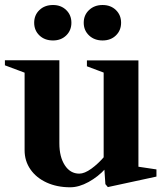

<svg xmlns="http://www.w3.org/2000/svg" viewBox="-34 -746 663 782"><path d="M66.2 -134V-458.4L74.2 -447L-14 -480V-500.6H207.8V-162Q207.8 -107 230 -72.9Q252.2 -38.8 289 -38.8Q310.2 -38.8 338.1 -58.9Q366 -79 392.4 -110L388.2 -97V-458.4L396.2 -447.4L320 -476V-500H529.8V-59L521.4 -68.2L603.2 -56V-26.8L405.2 16L395.2 4L390.6 -63.4L395.2 -58.8Q366 -26.4 326.8 -4.8Q287.6 16.8 252 16.8Q198.2 16.8 156 -2.5Q113.8 -21.8 90 -56.1Q66.2 -90.4 66.2 -134ZM307 -653.4Q307 -684.6 328.7 -705.1Q350.4 -725.6 383.8 -725.6Q417 -725.6 438.1 -705.1Q459.2 -684.6 459.2 -653.4Q459.2 -622.2 438.1 -601.7Q417 -581.2 383.8 -581.2Q350.4 -581.2 328.7 -601.7Q307 -622.2 307 -653.4ZM105.2 -653.4Q105.2 -684.6 126.6 -705.1Q148 -725.6 182 -725.6Q214.6 -725.6 235.7 -705.1Q256.8 -684.6 256.8 -653.4Q256.8 -622.2 235.7 -601.7Q214.6 -581.2 182 -581.2Q148 -581.2 126.6 -601.7Q105.2 -622.2 105.2 -653.4Z"/></svg>

Font: Wittgenstein
Style: Regular
Weight: 400
Designer: Jörg Drees
Foundry: Jörg Drees
Version: Version 1.003;Glyphs 3.1.2 (3151)